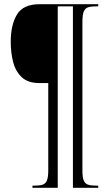

<svg xmlns="http://www.w3.org/2000/svg" viewBox="-20 -780 524 911"><path d="M134 111V101H141Q167 101 181.5 96.5Q196 92 202.5 76.5Q209 61 209 28V-386H165Q113 -386 83.5 -413.5Q54 -441 42.5 -485.5Q31 -530 31 -582Q31 -662 60.5 -711Q90 -760 167 -760H446V-750H438Q413 -750 398.5 -745.5Q384 -741 377.5 -725.5Q371 -710 371 -676V29Q371 62 377.5 77Q384 92 398.5 96.5Q413 101 438 101H446V111H326V-750H254V111Z"/></svg>

Font: Noto Serif Display ExtraCondensed
Style: Regular
Weight: 400
Width: 2
Designer: Monotype Design Team
Foundry: Monotype Imaging Inc.
Version: Version 2.009